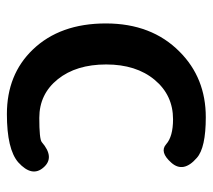

<svg xmlns="http://www.w3.org/2000/svg" viewBox="-50 -554 617 557"><g transform="rotate(90 258.5 -275.5)"><path d="M311 13Q196 13 124 -62Q48 -141 48 -274Q48 -407 130 -488Q206 -564 320 -564Q409 -564 438 -538Q483 -499 452 -464Q421 -429 398.5 -449Q376 -469 326 -469Q256 -469 211.5 -415.5Q167 -362 167 -275Q167 -188 210 -134.5Q253 -81 322 -81Q383 -81 392 -88Q437 -127 466 -93Q495 -60 451 -20Q413 13 311 13Z"/></g></svg>

Font: Resource Han Rounded CN Medium
Style: Regular
Weight: 500
Designer: Cyano Hao (round all glyphs); Ryoko NISHIZUKA 西塚涼子 (kana, bopomofo & ideographs); Paul D. Hunt (Latin, Greek & Cyrillic)
Foundry: Cyano Hao
Version: 0.990